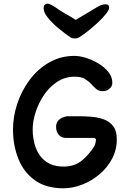

<svg xmlns="http://www.w3.org/2000/svg" viewBox="-20 -979 703 1034"><path d="M234 -959Q245 -959 258 -952Q271 -945 278 -940Q302 -922 333.5 -904.5Q365 -887 388 -872Q427 -895 455 -912Q483 -929 505 -942Q512 -947 525 -951.5Q538 -956 548 -956Q568 -956 568 -937Q567 -925 550.5 -904Q534 -883 508.5 -859Q483 -835 456 -813.5Q429 -792 408 -779Q399 -772 384 -772Q368 -772 358 -779Q328 -799 294.5 -827Q261 -855 238 -883.5Q215 -912 215 -935Q215 -948 221 -953.5Q227 -959 234 -959ZM322 35Q228 35 168 -8Q108 -51 79 -123.5Q50 -196 50 -282Q50 -351 73 -420.5Q96 -490 139.5 -548.5Q183 -607 244.5 -642.5Q306 -678 382 -678Q408 -678 442.5 -667.5Q477 -657 509.5 -637.5Q542 -618 563.5 -591.5Q585 -565 585 -533Q585 -514 569.5 -501Q554 -488 534 -488Q512 -488 498 -500Q484 -512 470.5 -527Q457 -542 437 -554Q417 -566 382 -566Q331 -566 289 -539Q247 -512 217.5 -468.5Q188 -425 172 -375.5Q156 -326 156 -282Q156 -228 173 -182.5Q190 -137 227 -109.5Q264 -82 322 -82Q381 -82 420.5 -114Q460 -146 489 -194Q492 -200 494 -208Q496 -216 497 -230Q493 -232 488 -236H337Q311 -236 296.5 -253Q282 -270 282 -297Q282 -320 298.5 -334.5Q315 -349 342 -353H401Q433 -353 469 -350.5Q505 -348 537 -337Q569 -326 589 -300.5Q609 -275 609 -228Q609 -172 583.5 -124Q558 -76 516 -40.5Q474 -5 423 15Q372 35 322 35Z"/></svg>

Font: Fuzzy Bubbles
Style: Bold
Weight: 700
Designer: Robert E. Leuschke
Foundry: Robert E. Leuschke
Version: Version 1.010; ttfautohint (v1.8.3)